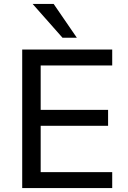

<svg xmlns="http://www.w3.org/2000/svg" viewBox="-20 -957 653 977"><path d="M93 0V-705H551V-624H187V-398H530V-317H187V-81H551V0ZM298 -765 146 -937H253L371 -765Z"/></svg>

Font: Nunito Sans 10pt Medium
Style: Regular
Weight: 500
Designer: Vernon Adams
Foundry: Vernon Adams
Version: Version 3.101;gftools[0.9.27]